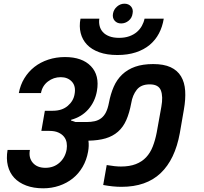

<svg xmlns="http://www.w3.org/2000/svg" viewBox="-20 -1031 1106 1040"><path d="M214 -11Q162 -11 122 -26Q82 -41 57 -68Q32 -95 22.5 -133.5Q13 -172 21 -219H142Q134 -177 157.5 -149.5Q181 -122 226 -122Q271 -122 302 -149.5Q333 -177 341 -221Q344 -240 341 -258Q338 -276 327 -290Q316 -304 296.5 -313Q277 -322 247 -322H204L223 -431H266Q316 -431 347 -457.5Q378 -484 384 -521Q392 -564 369.5 -588.5Q347 -613 309 -613Q270 -613 239.5 -589.5Q209 -566 202 -527H82Q90 -571 112 -607Q134 -643 166.5 -668.5Q199 -694 241.5 -708Q284 -722 332 -722Q425 -722 472.5 -672.5Q520 -623 505 -538Q495 -481 459 -439.5Q423 -398 365 -382V-378Q372 -376 378 -374Q384 -372 389 -370H448Q473 -370 493 -374.5Q513 -379 528.5 -391Q544 -403 554 -423Q564 -443 570 -474Q579 -522 596 -561Q613 -600 642 -627.5Q671 -655 712 -669.5Q753 -684 810 -684Q867 -684 904 -667Q941 -650 960.5 -617.5Q980 -585 983 -539.5Q986 -494 976 -437L954 -310Q928 -167 850 -93Q772 -19 638 -19Q615 -19 590.5 -21.5Q566 -24 539 -29L558 -137Q604 -129 635 -129Q682 -129 715.5 -142Q749 -155 771.5 -179Q794 -203 807.5 -237.5Q821 -272 829 -314L854 -453Q864 -508 851.5 -541Q839 -574 791 -574Q744 -574 721 -545Q698 -516 691 -473Q681 -419 664 -380.5Q647 -342 619 -317.5Q591 -293 552 -281.5Q513 -270 459 -269Q463 -241 457 -209Q449 -164 427.5 -127Q406 -90 374 -64.5Q342 -39 301 -25Q260 -11 214 -11ZM616 -733Q559 -733 517.5 -748Q476 -763 451 -789.5Q426 -816 417 -852Q408 -888 416 -930H518Q515 -910 519.5 -891Q524 -872 537 -857.5Q550 -843 572 -834.5Q594 -826 625 -826Q656 -826 680 -834.5Q704 -843 721 -857.5Q738 -872 748.5 -891Q759 -910 763 -930H867Q860 -886 841 -850Q822 -814 791 -788Q760 -762 716 -747.5Q672 -733 616 -733ZM636 -904Q614 -904 601 -919Q588 -934 592 -957Q596 -980 614 -995.5Q632 -1011 654 -1011Q677 -1011 690 -995.5Q703 -980 698 -957Q695 -934 677 -919Q659 -904 636 -904Z"/></svg>

Font: SVN-Poppins SemiBold
Style: Italic
Weight: 600
Italic angle: -10°
Designer: Ninad Kale (Devanagari), Jonny Pinhorn (Latin)
Foundry: Indian Type Foundry
Version: Version 3.002 2017; ttfautohint (v1.8.3)